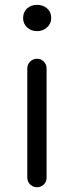

<svg xmlns="http://www.w3.org/2000/svg" viewBox="-20 -787 309 807"><path d="M135.7 0Q119.1 0 106.9 -11.7Q94.7 -23.4 94.7 -40V-499Q94.7 -516.6 106.9 -528.3Q119.1 -540 135.7 -540Q152.3 -540 164.1 -528.3Q175.8 -516.6 175.8 -499V-40Q175.8 -23.4 164.1 -11.7Q152.3 0 135.7 0ZM135.7 -656.2Q110.4 -656.2 93.8 -671.9Q77.1 -687.5 77.1 -710.9Q77.1 -736.3 93.8 -751.5Q110.4 -766.6 135.7 -766.6Q161.1 -766.6 178.2 -751.5Q195.3 -736.3 195.3 -710.9Q195.3 -687.5 177.7 -671.9Q160.2 -656.2 135.7 -656.2Z"/></svg>

Font: MRT-Marukoias-beta
Style: Regular
Weight: 400
Designer: [Source Han Sans]
Ryoko NISHIZUKA 西塚涼子 (kana & ideographs); Paul D. Hunt (Latin, Greek & Cyrillic); Wenlong ZHANG 张文龙 (b
Foundry: RAPTORTYPE
Version: Version 2.10;April 28, 2020;FontCreator 13.0.0.2612 64-bit